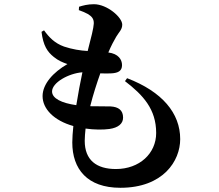

<svg xmlns="http://www.w3.org/2000/svg" viewBox="-20 -827 1040 911"><path d="M227 -393C227 -435 305 -479 371 -484C361 -438 351 -383 342 -328C272 -338 227 -360 227 -393ZM573 -442C659 -376 721 -309 721 -196C721 -99 642 -25 530 -25C438 -25 382 -67 382 -159C382 -177 384 -196 386 -217C428 -211 469 -211 499 -215C541 -221 564 -240 564 -269C564 -304 542 -320 505 -322C482 -323 448 -322 408 -323C422 -379 440 -434 456 -479C475 -478 494 -478 510 -479C540 -481 559 -490 559 -518C559 -544 542 -572 494 -578C508 -611 520 -633 531 -652C543 -673 560 -686 560 -710C560 -745 488 -807 426 -807C396 -807 374 -801 355 -795L354 -779C369 -774 385 -767 398 -760C415 -749 426 -738 425 -715C424 -694 413 -650 396 -585C361 -587 323 -593 284 -606C239 -622 212 -651 189 -683L177 -676C185 -610 205 -581 235 -557C257 -539 277 -531 300 -523C232 -484 182 -428 182 -371C182 -311 235 -255 328 -229C325 -199 323 -173 323 -151C323 -25 394 64 551 64C755 64 835 -64 835 -167C835 -290 750 -392 583 -456Z"/></svg>

Font: Source Han Serif
Style: Bold
Weight: 700
Designer: Ryoko NISHIZUKA 西塚涼子 (kana & ideographs); Frank Grießhammer (Latin, Greek & Cyrillic); Wenlong ZHANG 张文龙 (bopomofo); San
Foundry: Adobe Systems Incorporated
Version: Version 1.001;PS 1.001;hotconv 16.6.54;makeotf.lib2.5.65590